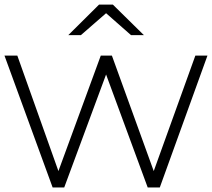

<svg xmlns="http://www.w3.org/2000/svg" viewBox="-23 -826 934 846"><path d="M277.8 -671.1 413.3 -805.6H474.4L611.1 -671.1H554.4L444.4 -767.8L333.3 -671.1ZM681.1 0H627.8L444.4 -497.8L260 0H208.9L-3.3 -581.1H53.3L234.4 -72.2L421.1 -581.1H470L654.4 -72.2L837.8 -581.1H891.1Z"/></svg>

Font: Paperlogy 3 Light
Style: Regular
Weight: 300
Designer: redesigned by Lee Juim, glyphs from Gmarket Sans & Montserrat
Foundry: PT&
Version: Version 1.001